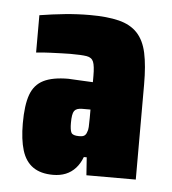

<svg xmlns="http://www.w3.org/2000/svg" viewBox="-38 -732 413 461"><g transform="rotate(5 168.5 -501.0)"><path d="M106 -306Q76 -306 57.5 -319Q39 -332 31 -358Q23 -384 23 -423Q23 -467 32 -492Q41 -517 63 -528Q85 -539 123 -539Q125 -539 132 -538.5Q139 -538 151.5 -537.5Q164 -537 182 -536V-551Q182 -575 178 -585Q174 -595 161.5 -597Q149 -599 122 -599Q113 -599 101 -598.5Q89 -598 74 -597.5Q59 -597 40 -595V-685Q71 -690 101 -693Q131 -696 161 -696Q203 -696 231 -689Q259 -682 275.5 -664.5Q292 -647 298.5 -617Q305 -587 305 -541V-312H186L183 -355H176Q170 -339 160 -328Q150 -317 136.5 -311.5Q123 -306 106 -306ZM160 -404Q166 -404 169.5 -405Q173 -406 175.5 -409Q178 -412 179 -416Q181 -420 181.5 -428Q182 -436 182 -450V-470H162Q148 -470 143 -463Q138 -456 138 -434Q138 -417 141.5 -410.5Q145 -404 160 -404Z"/></g></svg>

Font: Saira Condensed Black
Style: Regular
Weight: 900
Width: 3
Designer: Hector Gatti with collaboration of the Omnibus-Type team
Foundry: Omnibus-Type
Version: Version 1.101